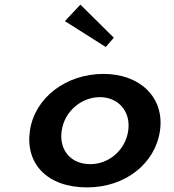

<svg xmlns="http://www.w3.org/2000/svg" viewBox="-20 -824 756 834"><path d="M329.2 -804 262 -732.1 439.4 -619.9 474.4 -660.1ZM109.9 -256C89.4 -113.6 184 -10 358.4 -10C524.7 -10 654.4 -113.9 674.9 -256C695.6 -399.6 589 -503 429.5 -503C266.8 -503 130.6 -399.5 109.9 -256ZM247.9 -256C260.1 -340.7 333.7 -402 413.9 -402C493.3 -402 549.1 -340.6 536.9 -256C524.9 -172.8 454.4 -111 372 -111C286.7 -111 235.9 -173.1 247.9 -256Z"/></svg>

Font: Hussar Ekologiczny
Style: Regular
Weight: 400
Foundry: Cannot Into Space Fonts
Version: Version 0.97